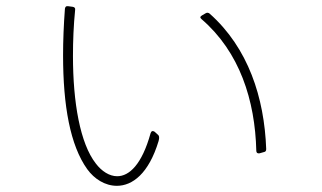

<svg xmlns="http://www.w3.org/2000/svg" viewBox="-20 -598 1040 621"><path d="M491 -162 480 -172C474 -176 469 -174 467 -167C439 -66 398 -28 359 -28C334 -28 309 -44 290 -69C239 -134 216 -267 216 -417C216 -466 218 -516 223 -566C224 -572 221 -575 215 -576L200 -578C194 -579 191 -576 190 -570C186 -517 184 -466 184 -419C184 -256 207 -128 262 -51C285 -19 320 3 358 3C408 3 461 -36 493 -142C496 -153 495 -159 491 -162ZM819 -102 833 -106C839 -107 841 -110 841 -116C835 -282 783 -443 658 -554C654 -557 650 -558 645 -555L633 -548C630 -546 628 -544 628 -542C628 -540 630 -538 632 -536C755 -430 805 -274 809 -110C809 -104 813 -101 819 -102Z"/></svg>

Font: LINE Seed JP_OTF Thin
Style: Regular
Weight: 250
Designer: LY Corporation & Fontrix & Fontworks
Version: Version 1.007